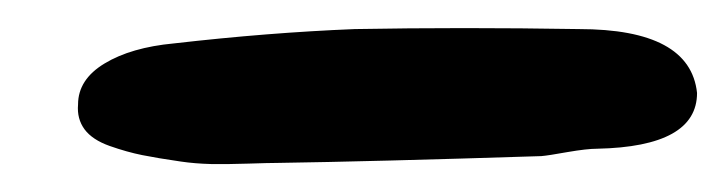

<svg xmlns="http://www.w3.org/2000/svg" viewBox="-20 -414 521 138"><path d="M179.2 -296.9Q247.1 -297.9 369.1 -301.8Q374 -302.2 387.9 -304.7Q401.9 -307.1 409.2 -307.1Q481 -308.6 481 -347.2Q476.1 -393.1 396 -393.1Q312 -394.5 234.9 -393.1Q172.9 -390.6 105 -382.8Q74.2 -379.9 55.2 -368.4Q36.1 -356.9 36.1 -338.9Q35.2 -328.6 40.8 -321Q46.4 -313.5 58.8 -309.1Q71.3 -304.7 82.3 -302.5Q93.3 -300.3 109.9 -297.9Q120.1 -296.4 131.6 -296.1Q143.1 -295.9 158.4 -296.4Q173.8 -296.9 179.2 -296.9Z"/></svg>

Font: Sonetni venez Italic
Style: Regular
Weight: 400
Italic angle: -14°
Designer: Alja Herlah
Foundry: Type Salon
Version: Version 1.000;hotconv 1.0.109;makeotfexe 2.5.65596